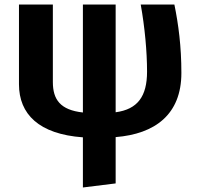

<svg xmlns="http://www.w3.org/2000/svg" viewBox="-20 -592 875 850"><path d="M783 -269C783 -387 770 -484 752 -572H603C621 -471 631 -364 631 -275C631 -165 589 -108 492 -95V-572H347V-94C247 -105 214 -151 214 -229V-572H64V-219C64 -87 152 2 347 16V238L492 220V15C666 1 783 -85 783 -269Z"/></svg>

Font: Glow Sans SC Normal
Style: Bold
Weight: 700
Designer: Ryoko NISHIZUKA (kana, bopomofo & ideographs); Paul D. Hunt (Latin, Greek & Cyrillic); Sandoll Communications, Soo-young
Version: Version 0.93